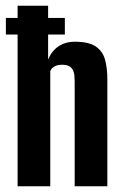

<svg xmlns="http://www.w3.org/2000/svg" viewBox="-24 -650 425 670"><path d="M37.4 0V-630H143.9V-442.2Q156.2 -472.1 179.9 -488.2Q203.5 -504.4 237.8 -504.4Q285.6 -504.4 309.9 -487.9Q334.2 -471.5 342.4 -442.2Q350.6 -412.9 350.6 -373.4V0H236.6V-366.4Q236.6 -376.9 235.6 -387Q234.6 -397.1 230.6 -405.4Q226.5 -413.6 217.7 -418.8Q209 -424 192.8 -424Q179 -424 169.9 -420Q160.9 -416 156.8 -410.9Q152.8 -405.8 151.4 -401.6V0ZM-3.5 -529.5V-587.4H202.3V-529.5Z"/></svg>

Font: Alumni Sans Thin
Style: Regular
Weight: 100
Designer: Robert E. Leuschke
Foundry: Robert E. Leuschke
Version: Version 1.018